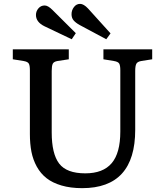

<svg xmlns="http://www.w3.org/2000/svg" viewBox="-20 -954 845 988"><path d="M526.9 -752 390.1 -825.2Q369.1 -836.9 358.6 -849.4Q348.1 -861.8 348.1 -880.9Q348.1 -901.4 360.6 -917.7Q373 -934.1 392.1 -934.1Q410.6 -934.1 433.1 -910.2L548.8 -782.2ZM349.1 -752 209 -818.8Q165 -840.3 165 -877Q165 -896 177.7 -910.9Q190.4 -925.8 210 -925.8Q227.1 -925.8 250 -902.8L370.1 -783.2ZM402.8 14.2Q342.8 14.2 296.4 0.5Q250 -13.2 219.5 -37.1Q189 -61 169.4 -96.4Q149.9 -131.8 141.8 -172.9Q133.8 -213.9 133.8 -264.2V-592.8Q133.8 -617.7 127.9 -627.2Q122.1 -636.7 101.1 -640.1L45.9 -648.9V-700.2H334V-648.9L275.9 -640.1Q256.3 -636.7 251.2 -625.5Q246.1 -614.3 246.1 -588.9V-272.9Q246.1 -162.6 284.4 -112.3Q322.8 -62 418.9 -62Q510.3 -62 554.7 -114.3Q599.1 -166.5 599.1 -276.9V-592.8Q599.1 -617.2 593.3 -627Q587.4 -636.7 565.9 -640.1L512.2 -648.9V-700.2H763.2V-648.9L707 -640.1Q687 -636.7 681.4 -625.5Q675.8 -614.3 675.8 -588.9V-286.1Q675.8 14.2 402.8 14.2Z"/></svg>

Font: Literata Book Medium
Style: Regular
Weight: 500
Designer: Latin by Veronika Burian and Jose Scaglione. Greek by Irene Vlachou. Cyrillic by Vera Evstafieva
Foundry: TypeTogether
Version: Version 2.003;PS 002.003;hotconv 1.0.88;makeotf.lib2.5.64775